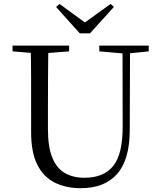

<svg xmlns="http://www.w3.org/2000/svg" viewBox="-20 -966 837 1002"><path d="M290.5 -945.4 450.3 -829.1H395.7L557.5 -945.7L574.2 -929.6L449.5 -791.9H396.5L272.6 -929.6ZM401.2 16.1Q323.9 16.1 265.4 -13.2Q206.9 -42.4 174.6 -106.7Q142.4 -171.1 142.4 -276.5V-391Q142.4 -475.8 142.3 -560.2Q142.2 -644.6 140 -728H232.2Q231.2 -645.4 230.7 -561.2Q230.2 -477 230.2 -391V-291.5Q230.2 -198.9 253 -143.1Q275.8 -87.3 318.7 -62.8Q361.7 -38.3 420.2 -38.3Q522.2 -38.3 571.4 -100.5Q620.6 -162.6 620.2 -305.7L619.4 -728H658.7L657.1 -285.6Q656.7 -132.5 591.2 -58.2Q525.7 16.1 401.2 16.1ZM45.5 -698V-728H340.7V-698L201.1 -686.9H179.8ZM498.2 -698V-728H756.2V-698L647.1 -686.7H626.2Z"/></svg>

Font: Noto Serif JP
Style: Regular
Weight: 200
Designer: Ryoko NISHIZUKA 西塚涼子 (kana & ideographs); Frank Grießhammer (Latin, Greek & Cyrillic); Wenlong ZHANG 张文龙 (bopomofo); San
Foundry: Adobe
Version: Version 2.001;hotconv 1.1.0;makeotfexe 2.6.0